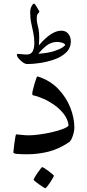

<svg xmlns="http://www.w3.org/2000/svg" viewBox="-20 -845 479 1059"><path d="M390.1 -141.1Q390.1 -121.6 381.3 -95.2Q372.6 -68.8 361.3 -61Q304.2 -22.5 246.6 -8.3Q189 5.9 128.9 5.9Q93.3 5.9 73.5 3.9Q53.7 2 53.7 -4.4Q53.7 -6.3 55.4 -21.7Q57.1 -37.1 59.6 -56.2Q62 -75.2 64.7 -89.6Q67.4 -104 69.3 -104Q72.8 -104 96.2 -101.3Q119.6 -98.6 138.2 -98.6Q163.6 -98.6 197.8 -103.3Q231.9 -107.9 265.9 -115.7Q299.8 -123.5 325.2 -133.1Q350.6 -142.6 358.4 -152.3Q354.5 -186.5 332.8 -215.1Q311 -243.7 280.3 -265.4Q249.5 -287.1 217.8 -301Q186 -314.9 162.1 -319.3Q157.7 -321.8 157.7 -327.6Q157.7 -333.5 161.4 -348.9Q165 -364.3 169.9 -381.3Q174.8 -398.4 179.4 -410.9Q184.1 -423.3 185.5 -423.3Q189.5 -423.3 192.4 -421.9Q257.3 -400.4 301.3 -354.5Q345.2 -308.6 367.7 -252Q390.1 -195.3 390.1 -141.1ZM339.4 -596.2Q339.4 -603.5 324.5 -608.6Q309.6 -613.8 295.9 -613.8Q269.5 -613.8 246.1 -599.9Q222.7 -585.9 191.4 -548.3Q247.6 -552.7 279.8 -563.5Q312 -574.2 325.7 -584.2Q339.4 -594.2 339.4 -596.2ZM370.6 -617.2Q370.6 -580.6 345.5 -556.2Q320.3 -531.7 281.7 -517.8Q243.2 -503.9 202.4 -497.8Q161.6 -491.7 130.4 -491.7Q119.6 -491.7 106.2 -501Q92.8 -510.3 83 -522Q73.2 -533.7 73.2 -541.5Q73.2 -547.9 78.6 -547.9Q86.4 -547.9 100.1 -546.1Q113.8 -544.4 127.4 -544.4Q154.3 -544.4 163.1 -568.4Q167 -578.6 168.2 -588.9Q169.4 -599.1 169.4 -604.5Q169.4 -636.7 163.8 -663.6Q158.2 -690.4 152.3 -717.5Q146.5 -744.6 146.5 -777.3Q146.5 -794.4 153.8 -809.8Q161.1 -825.2 168.5 -825.2Q170.9 -825.2 178 -814.2Q185.1 -803.2 191.7 -791.7Q198.2 -780.3 197.8 -779.3Q192.4 -774.4 187.5 -767.3Q182.6 -760.3 182.6 -746.1Q182.6 -727.1 186 -713.6Q189.5 -700.2 192.9 -683.3Q196.3 -666.5 196.3 -637.2Q196.3 -627.9 195.8 -617.2Q195.3 -606.4 194.3 -594.7Q263.2 -675.8 317.9 -675.8Q343.3 -675.8 356.9 -658.4Q370.6 -641.1 370.6 -617.2ZM277.3 124Q277.3 126.5 271.2 137.5Q265.1 148.4 256.6 161.4Q248 174.3 240.2 183.8Q232.4 193.4 229.5 193.4Q228 193.4 218 187Q208 180.7 195.8 172.1Q183.6 163.6 174.6 156Q165.5 148.4 165.5 146Q165.5 143.1 171.9 132.3Q178.2 121.6 187 108.6Q195.8 95.7 203.4 86.2Q210.9 76.7 212.9 76.7Q215.8 76.7 226.1 83.3Q236.3 89.8 248 98.6Q259.8 107.4 268.6 115Q277.3 122.6 277.3 124Z"/></svg>

Font: Scheherazade New Rohingya
Style: Regular
Weight: 400
Designer: SIL International
Foundry: SIL International
Version: Version 3.000 ; LngRng